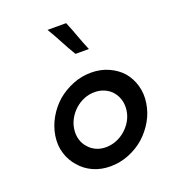

<svg xmlns="http://www.w3.org/2000/svg" viewBox="-118 -699 706 796"><g transform="rotate(-20 235.5 -301.5)"><path d="M62.1 -188Q56 -147 67 -111.4Q78 -75.9 102 -49.4Q125 -22 159 -6.5Q193 9 235.3 9Q276.6 9 315.8 -6.5Q355 -22 386 -49Q416 -76 436.4 -111.3Q456.9 -146.6 463 -188Q469 -228 458.5 -264Q448 -300 425 -327Q401.5 -353 366.7 -368.5Q332 -384 290.5 -384Q247.9 -384 209.5 -368.5Q171.1 -353 140 -327Q109.3 -300 88.8 -264Q68.3 -228 62.1 -188ZM145.2 -187.3Q148.4 -210.9 160.2 -232Q172.1 -253.1 190 -269.1Q207.9 -285.1 230 -294.1Q252 -303 276.3 -303Q300 -303 320.1 -294Q340.2 -285.1 353.6 -269Q367 -253 373 -232Q379 -211 375.8 -187.3Q372.7 -163 360.7 -142.2Q348.7 -121.4 331 -106Q313.1 -90 290.5 -81Q267.8 -72 244.2 -72Q220 -72 200.7 -81Q181.3 -90 168 -106Q154 -121.4 148 -142.2Q142 -163 145.2 -187.3ZM264 -612H182Q202 -579 219.5 -545.5Q237 -512 257 -479H316Q302 -512 290 -545.5Q278 -579 264 -612Z"/></g></svg>

Font: Josefin Slab Thin
Style: Italic
Weight: 100
Italic angle: -12°
Designer: Santiago Orozco
Foundry: Typemade
Version: Version 2.000